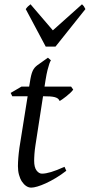

<svg xmlns="http://www.w3.org/2000/svg" viewBox="-20 -838 411 878"><path d="M283.2 -57.1Q259.3 -38.6 235.4 -24.2Q211.4 -9.8 189.9 0Q168.5 9.8 151.1 14.9Q133.8 20 123 20Q110.8 20 99.9 12.7Q88.9 5.4 80.3 -7.6Q71.8 -20.5 66.9 -38.6Q62 -56.6 62 -78.1Q62 -87.4 62.5 -96.7Q63 -106 63.7 -116Q64.5 -126 65.7 -137.2Q66.9 -148.4 68.8 -162.1L106.4 -397.9H36.1L28.8 -413.1L78.1 -441.9H113.3L116.2 -459Q119.1 -479 122.3 -492.2Q125.5 -505.4 129.6 -514.2Q133.8 -522.9 138.7 -528.6Q143.6 -534.2 149.9 -539.1L199.2 -574.2L212.9 -562Q209.5 -557.6 205.6 -546.4Q202.1 -536.6 197.5 -518.6Q192.9 -500.5 188 -470.2L183.6 -441.9H305.2L314.9 -428.2Q310.1 -421.4 301.5 -413.3Q293 -405.3 283.7 -397.9Q274.4 -390.6 265.9 -384.5Q257.3 -378.4 252.9 -376Q250 -382.8 244.9 -387Q239.7 -391.1 231 -393.6Q222.2 -396 209.2 -397Q196.3 -397.9 178.2 -397.9H176.8L142.1 -173.8Q140.6 -164.6 139.4 -154.1Q138.2 -143.6 137.5 -134Q136.7 -124.5 136.5 -116.2Q136.2 -107.9 136.2 -103Q136.2 -72.8 147.2 -58.3Q158.2 -43.9 171.9 -43.9Q189 -43.9 213.6 -51.3Q238.3 -58.6 274.9 -75.2ZM233.9 -625H189L97.7 -796.4Q104.5 -805.7 108.4 -809.1Q112.3 -812.5 119.6 -818.4L221.7 -699.2L355 -818.4Q360.8 -813 363.5 -809.3Q366.2 -805.7 370.6 -796.4Z"/></svg>

Font: Gentium Plus Phon
Style: Italic
Weight: 400
Italic angle: -8°
Designer: J. Victor Gaultney, Annie Olsen, Iska Routamaa, Becca Hirsbrunner
Foundry: SIL International
Version: Version 5.000